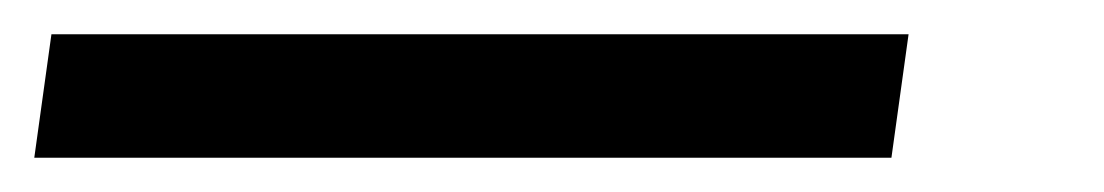

<svg xmlns="http://www.w3.org/2000/svg" viewBox="-24 37 644 112"><path d="M-4 129 6 57H506L496 129Z"/></svg>

Font: Chivo Mono
Style: Italic
Weight: 400
Italic angle: -8.05°
Monospace: yes
Version: Version 1.008